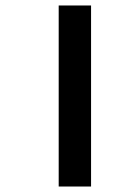

<svg xmlns="http://www.w3.org/2000/svg" viewBox="-20 -680 466 700"><path d="M312 0H194V-660H312Z"/></svg>

Font: Hind Jalandhar SemiBold
Style: Regular
Weight: 600
Designer: Namrata Goyal
Foundry: Indian Type Foundry
Version: Version 0.702;PS 1.0;hotconv 1.0.81;makeotf.lib2.5.63406